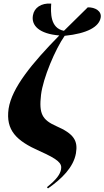

<svg xmlns="http://www.w3.org/2000/svg" viewBox="-20 -831 583 1072"><path d="M248 221C324 168 390 104 404 25C416 -45 393 -84 294 -127C215 -162 197 -197 209 -301C220 -395 289 -557 341 -631C469 -644 533 -682 542 -732C549 -769 511 -791 470 -790C424 -745 379 -701 337 -659C259 -674 263 -762 266 -811C209 -815 171 -787 164 -746C153 -688 200 -642 311 -633C159 -478 46 -341 28 -224C11 -103 72 -45 200 12C306 59 327 81 321 114C316 142 296 171 242 214Z"/></svg>

Font: Noto Serif Display SemiCondensed ExtraBold
Style: Italic
Weight: 800
Width: 4
Italic angle: -12°
Designer: Monotype Design Team
Foundry: Monotype Imaging Inc.
Version: Version 2.009